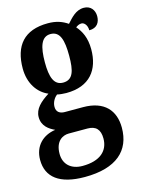

<svg xmlns="http://www.w3.org/2000/svg" viewBox="-123 -646 703 952"><g transform="rotate(-15 228.5 -170.0)"><path d="M192 236C355 236 432 164 432 47C432 -41 382 -101 272 -101H179C154 -101 136 -112 136 -139C136 -164 151 -185 164 -195C174 -192 199 -190 211 -190C332 -190 386 -263 386 -368C386 -428 366 -465 342 -492C350 -498 359 -504 372 -504C385 -504 401 -489 401 -461C442 -461 457 -488 457 -519C457 -550 438 -576 403 -576C361 -576 335 -543 312 -518C284 -537 254 -548 211 -548C89 -548 33 -480 33 -363C33 -287 71 -232 124 -210C80 -182 47 -152 47 -110C47 -64 80 -42 110 -28C46 -19 -1 25 -1 97C-1 186 63 236 192 236ZM209 -244C162 -244 147 -289 147 -364C147 -443 162 -493 210 -493C259 -493 272 -445 272 -365C272 -288 260 -244 209 -244ZM195 180C137 180 100 147 100 93C100 27 139 7 170 7H266C309 7 330 29 330 75C330 137 287 180 195 180Z"/></g></svg>

Font: Noto Serif Bengali ExtraCondensed
Style: Regular
Weight: 400
Width: 2
Designer: Juan Bruce, Universal Thirst, Indian Type Foundry and the Monotype Design Team.
Foundry: Monotype Imaging Inc.
Version: Version 2.003